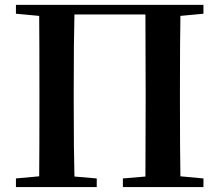

<svg xmlns="http://www.w3.org/2000/svg" viewBox="-20 -762 894 782"><path d="M808.6 -706.1 714.8 -697.3Q712.9 -597.7 712.9 -394.5V-345.7Q712.9 -143.6 714.8 -43.9L808.6 -35.2V0H480.5V-35.2L572.3 -43Q573.2 -142.6 573.2 -345.7V-394.5Q573.2 -601.6 572.3 -703.1H283.2Q280.3 -602.5 280.3 -394.5V-345.7Q280.3 -143.6 283.2 -43L374 -35.2V0H44.9V-35.2L139.6 -43.9Q140.6 -142.6 140.6 -345.7V-394.5Q140.6 -596.7 139.6 -697.3L44.9 -706.1V-742.2H808.6Z"/></svg>

Font: GenRyuMin TW TTF Bold
Style: Regular
Weight: 700
Version: Version 1.300